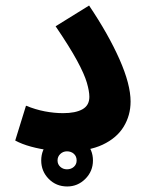

<svg xmlns="http://www.w3.org/2000/svg" viewBox="-20 -541 530 694"><path d="M35 -33 74 -159Q108 -145 142 -138.5Q176 -132 208 -132Q253 -132 278 -146Q303 -160 303 -191Q303 -211 294 -242Q285 -273 258.5 -322Q232 -371 181 -446L302 -521Q372 -417 412 -326.5Q452 -236 452 -174Q452 -124 427 -83Q402 -42 351 -18Q300 6 221 6Q193 6 159 2Q125 -2 92 -11Q59 -20 35 -33ZM223 133Q183 133 156 105.5Q129 78 129 39Q129 0 156 -27.5Q183 -55 223 -55Q261 -55 288.5 -27.5Q316 0 316 39Q316 78 288.5 105.5Q261 133 223 133ZM222 71Q237 71 247 62Q257 53 257 39Q257 24 247 15Q237 6 222 6Q208 6 198 15.5Q188 25 188 39Q188 53 198 62Q208 71 222 71Z"/></svg>

Font: Noto Sans Arabic SemCond
Style: Bold
Weight: 700
Width: 4
Designer: Monotype Design Team, Nadine Chahine, Nizar Qandah and Khaled Hosny
Foundry: Monotype Imaging Inc.
Version: Version 2.012; ttfautohint (v1.8.4.7-5d5b)